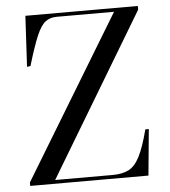

<svg xmlns="http://www.w3.org/2000/svg" viewBox="-52 -777 729 825"><g transform="rotate(-5 312.0 -365.0)"><path d="M45 0V-15L469 -714H221Q193 -714 173 -699Q153 -684 134.5 -640.5Q116 -597 91 -513L76 -511L88 -730H573V-714L154 -16H402Q443 -16 470.5 -29.5Q498 -43 518.5 -82.5Q539 -122 559 -199H574L555 0Z"/></g></svg>

Font: Literata 72pt
Style: Regular
Weight: 400
Designer: Latin by Veronika Burian and Jose Scaglione. Greek by Irene Vlachou. Cyrillic by Vera Evstafieva.
Foundry: TypeTogether
Version: Version 3.002